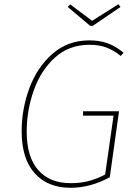

<svg xmlns="http://www.w3.org/2000/svg" viewBox="-20 -883 645 913"><path d="M568 -632 554 -617Q521 -644 486 -657Q451 -670 405 -670Q308 -670 241 -609Q174 -548 140.5 -453Q107 -358 107 -257Q107 -136 162 -74Q217 -12 316 -12Q364 -12 403 -22.5Q442 -33 480 -53L520 -333H375V-354H546L502 -40Q409 10 316 10Q207 10 145 -59Q83 -128 83 -259Q83 -365 120 -464.5Q157 -564 230 -627.5Q303 -691 405 -691Q455 -691 493.5 -676.5Q532 -662 568 -632ZM543 -863 553 -850 421 -760H409L302 -850L314 -862L418 -784Z"/></svg>

Font: Fira Sans Thin
Style: Italic
Weight: 250
Italic angle: -8°
Designer: Carrois Corporate & Edenspiekermann AG
Foundry: Carrois Corporate GbR & Edenspiekermann AG
Version: Version 4.203